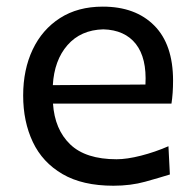

<svg xmlns="http://www.w3.org/2000/svg" viewBox="-20 -560 599 591"><path d="M329.1 11.7Q233.9 11.7 172.4 -24.2Q110.8 -60.1 81.1 -122.8Q51.3 -185.5 51.3 -266.1Q51.3 -345.7 80.6 -407.5Q109.9 -469.2 164.8 -504.4Q219.7 -539.6 296.4 -539.6Q397 -539.6 454.8 -481.4Q512.7 -423.3 512.7 -312Q512.7 -272.5 507.8 -241.2H143.1Q148.4 -161.6 196 -115.7Q243.7 -69.8 338.9 -69.8Q370.6 -69.8 413.8 -80.8Q457 -91.8 498.5 -109.9L502.9 -22.9Q471.7 -13.2 427 -0.7Q382.3 11.7 329.1 11.7ZM427.7 -299.8Q432.1 -381.3 398.2 -424.6Q364.3 -467.8 297.9 -469.7Q228.5 -467.8 187.7 -421.1Q147 -374.5 142.6 -297.9Z"/></svg>

Font: Pinar DS1 Medium
Style: Regular
Weight: 500
Designer: Amin Abedi
Version: Version 3.000